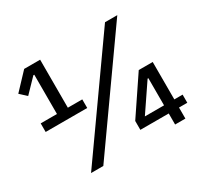

<svg xmlns="http://www.w3.org/2000/svg" viewBox="-145 -891 1139 1084"><g transform="rotate(-30 424.5 -349.0)"><path d="M774 0V-72H828V-125H774V-369H683L522 -130V-72H707V0ZM707 -125H582L702 -302H707ZM239 0 733 -698H653L159 0ZM324 -329V-385H230V-698H126L27 -593L69 -554L153 -641H159V-385H53V-329Z"/></g></svg>

Font: IBM Plex Arabic Text
Style: Regular
Weight: 450
Designer: Mike Abbink, Paul van der Laan, Pieter van Rosmalen, Wael Morcos, Khajak Apelian
Foundry: Bold Monday
Version: Version 1.0